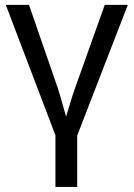

<svg xmlns="http://www.w3.org/2000/svg" viewBox="-20 -548 540 776"><path d="M292 0V207.5H204.1V-1L3.4 -528.3H97.2L213.4 -192.4Q220.2 -172.9 247.1 -76.7Q256.3 -105.5 264.6 -134.3Q272.9 -163.1 283.2 -191.4L403.3 -528.3H496.6Z"/></svg>

Font: Arimo Nerd Font
Style: Regular
Weight: 400
Designer: Steve Matteson
Foundry: Monotype Imaging Inc.
Version: Version 1.33;Nerd Fonts 3.2.1